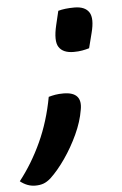

<svg xmlns="http://www.w3.org/2000/svg" viewBox="-115 -578 518 812"><g transform="rotate(-5 144.0 -172.0)"><path d="M279 -363Q266 -359 249.5 -356Q233 -353 213 -353Q168 -353 150.5 -379.5Q133 -406 149 -473L163 -532Q191 -540 232 -540Q277 -540 294 -513.5Q311 -487 295 -426ZM2 196Q-32 196 -62 172Q-7 102 32.5 16Q72 -70 91 -173Q105 -177 119.5 -179.5Q134 -182 154 -182Q236 -182 221 -106Q213 -57 188.5 -4Q164 49 132 95Q100 141 68 171Q52 185 37 190.5Q22 196 2 196Z"/></g></svg>

Font: Recursive Sn Csl St SmB
Style: Italic
Weight: 600
Italic angle: -15°
Version: Version 1.079;hotconv 1.0.112;makeotfexe 2.5.65598; ttfautoh